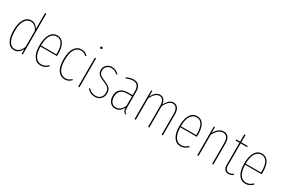

<svg xmlns="http://www.w3.org/2000/svg" viewBox="94 -1860 4401 2995"><g transform="rotate(30 2294.0 -363.0)"><path d="M373 -733V0H353L351 -88Q305 10 218 10Q144 10 101.5 -59.5Q59 -129 59 -258Q59 -384 103.5 -456.5Q148 -529 226 -529Q304 -529 351 -447V-736ZM351 -124V-415Q305 -509 226 -509Q160 -509 121 -444.5Q82 -380 82 -262Q82 -139 118 -75Q154 -11 218 -11Q264 -11 295.5 -39.5Q327 -68 351 -124Z M846 -246H549Q552 -127 592 -69Q632 -11 698 -11Q734 -11 761 -24Q788 -37 816 -65L830 -51Q800 -21 769 -5.5Q738 10 699 10Q619 10 573 -58Q527 -126 527 -255Q527 -388 571.5 -458.5Q616 -529 693 -529Q770 -529 809 -465Q848 -401 848 -284Q848 -268 846 -246ZM826 -292Q826 -395 793 -452Q760 -509 693 -509Q629 -509 589.5 -448.5Q550 -388 549 -265H825Q826 -273 826 -292Z M1245 -479 1232 -465Q1190 -509 1134 -509Q1064 -509 1023.5 -447Q983 -385 983 -257Q983 -132 1023.5 -71.5Q1064 -11 1133 -11Q1191 -11 1237 -57L1249 -44Q1198 10 1134 10Q1053 10 1006.5 -57Q960 -124 960 -257Q960 -391 1006.5 -460Q1053 -529 1134 -529Q1168 -529 1194 -517Q1220 -505 1245 -479Z M1394 -519V0H1372V-519ZM1402 -704Q1402 -696 1396.5 -690.5Q1391 -685 1383 -685Q1374 -685 1368.5 -690.5Q1363 -696 1363 -704Q1363 -712 1368.5 -718Q1374 -724 1383 -724Q1391 -724 1396.5 -718Q1402 -712 1402 -704Z M1805 -474 1793 -459Q1765 -485 1739 -497Q1713 -509 1678 -509Q1631 -509 1599.5 -479.5Q1568 -450 1568 -401Q1568 -360 1593.5 -334.5Q1619 -309 1684 -284Q1758 -254 1787.5 -222.5Q1817 -191 1817 -134Q1817 -70 1777 -30Q1737 10 1676 10Q1629 10 1595 -7Q1561 -24 1531 -56L1544 -70Q1575 -39 1604.5 -24.5Q1634 -10 1676 -10Q1728 -10 1761.5 -43Q1795 -76 1795 -134Q1795 -169 1783.5 -191.5Q1772 -214 1746.5 -231.5Q1721 -249 1673 -268Q1604 -295 1575 -324.5Q1546 -354 1546 -401Q1546 -456 1584 -492.5Q1622 -529 1677 -529Q1715 -529 1745.5 -515.5Q1776 -502 1805 -474Z M2234 -6 2229 10Q2202 0 2189.5 -22Q2177 -44 2176 -86Q2152 -38 2119.5 -14Q2087 10 2041 10Q1980 10 1945 -32.5Q1910 -75 1910 -144Q1910 -223 1957 -265.5Q2004 -308 2088 -308H2174V-377Q2174 -442 2149.5 -475.5Q2125 -509 2070 -509Q2014 -509 1949 -478L1941 -495Q2007 -529 2071 -529Q2196 -529 2196 -379V-96Q2196 -55 2204.5 -35Q2213 -15 2234 -6ZM2174 -120V-288H2090Q2013 -288 1973.5 -251.5Q1934 -215 1934 -144Q1934 -81 1962.5 -46Q1991 -11 2041 -11Q2131 -11 2174 -120Z M2896 -379V0H2874V-377Q2874 -439 2851.5 -474Q2829 -509 2787 -509Q2710 -509 2652 -384V0H2630V-378Q2630 -440 2607.5 -474.5Q2585 -509 2544 -509Q2467 -509 2409 -384V0H2387V-519H2406L2408 -417Q2463 -529 2544 -529Q2588 -529 2615.5 -498.5Q2643 -468 2650 -413Q2705 -529 2788 -529Q2840 -529 2868 -488.5Q2896 -448 2896 -379Z M3365 -246H3068Q3071 -127 3111 -69Q3151 -11 3217 -11Q3253 -11 3280 -24Q3307 -37 3335 -65L3349 -51Q3319 -21 3288 -5.5Q3257 10 3218 10Q3138 10 3092 -58Q3046 -126 3046 -255Q3046 -388 3090.5 -458.5Q3135 -529 3212 -529Q3289 -529 3328 -465Q3367 -401 3367 -284Q3367 -268 3365 -246ZM3345 -292Q3345 -395 3312 -452Q3279 -509 3212 -509Q3148 -509 3108.5 -448.5Q3069 -388 3068 -265H3344Q3345 -273 3345 -292Z M3806 -379V0H3784V-377Q3784 -441 3760.5 -475Q3737 -509 3690 -509Q3602 -509 3538 -381V0H3516V-519H3535L3537 -414Q3567 -470 3604.5 -499.5Q3642 -529 3692 -529Q3748 -529 3777 -489.5Q3806 -450 3806 -379Z M4166 -20Q4125 10 4082 10Q4038 10 4013 -18.5Q3988 -47 3988 -97V-499H3918V-519H3988V-650L4010 -652V-519H4127L4124 -499H4010V-98Q4010 -57 4029 -34Q4048 -11 4084 -11Q4121 -11 4155 -35Z M4533 -246H4236Q4239 -127 4279 -69Q4319 -11 4385 -11Q4421 -11 4448 -24Q4475 -37 4503 -65L4517 -51Q4487 -21 4456 -5.5Q4425 10 4386 10Q4306 10 4260 -58Q4214 -126 4214 -255Q4214 -388 4258.5 -458.5Q4303 -529 4380 -529Q4457 -529 4496 -465Q4535 -401 4535 -284Q4535 -268 4533 -246ZM4513 -292Q4513 -395 4480 -452Q4447 -509 4380 -509Q4316 -509 4276.5 -448.5Q4237 -388 4236 -265H4512Q4513 -273 4513 -292Z"/></g></svg>

Font: Fira Sans Extra Condensed Thin
Style: Regular
Weight: 250
Width: 1
Designer: Carrois Corporate & Edenspiekermann AG
Foundry: Carrois Corporate GbR & Edenspiekermann AG
Version: Version 4.203